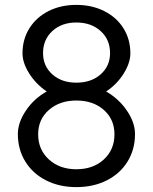

<svg xmlns="http://www.w3.org/2000/svg" viewBox="-20 -755 625 785"><path d="M448 -206Q448 -267 404.5 -305.5Q361 -344 292 -344Q224 -344 180 -305.5Q136 -267 136 -206Q136 -143 180 -103Q224 -63 292 -63Q361 -63 404.5 -103Q448 -143 448 -206ZM292 -417Q353 -417 391.5 -451Q430 -485 430 -538Q430 -593 391.5 -628Q353 -663 292 -663Q232 -663 194 -628Q156 -593 156 -538Q156 -485 194 -451Q232 -417 292 -417ZM532 -207Q532 -144 501.5 -94.5Q471 -45 416.5 -17.5Q362 10 292 10Q223 10 168.5 -17.5Q114 -45 83.5 -94.5Q53 -144 53 -207Q53 -254 86 -303Q119 -352 171 -381Q127 -411 99.5 -454.5Q72 -498 72 -537Q72 -594 100 -639Q128 -684 178 -709.5Q228 -735 292 -735Q356 -735 406.5 -709.5Q457 -684 485 -639Q513 -594 513 -537Q513 -498 485.5 -454Q458 -410 414 -381Q466 -351 499 -302.5Q532 -254 532 -207Z"/></svg>

Font: SUITE Medium
Style: Regular
Weight: 500
Designer: Sun
Foundry: Sun
Version: Version 2.040